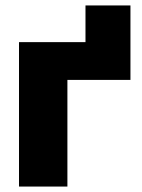

<svg xmlns="http://www.w3.org/2000/svg" viewBox="-20 -685 521 705"><path d="M459 -391.6H227.5V0H49.8V-530.3H293.9V-665H459Z"/></svg>

Font: Pretendard JP Black
Style: Regular
Weight: 900
Designer: Base glyphs from Inter by Rasmus Andersson; Hangeul glyphs from Noto Sans CJK(Source Han Sans) by Jang Soo-young and Kan
Foundry: Kil Hyung-jin
Version: Version 1.309